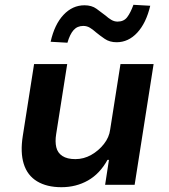

<svg xmlns="http://www.w3.org/2000/svg" viewBox="-20 -770 706 800"><path d="M236 10Q175 10 134.5 -14.5Q94 -39 79 -87Q64 -135 75 -204L122 -503H260L214 -211Q209 -180 214.5 -156.5Q220 -133 240 -120Q260 -107 294 -107Q329 -107 360 -124.5Q391 -142 413 -170Q435 -198 439 -230L482 -503H620L541 0H418L434 -104H428Q396 -46 346.5 -18Q297 10 236 10ZM261 -592 191 -596Q207 -668 244.5 -708Q282 -748 332 -748Q362 -748 382 -733.5Q402 -719 420 -705Q431 -695 443.5 -687.5Q456 -680 470 -680Q496 -680 510 -698.5Q524 -717 536 -750L606 -746Q589 -674 552 -634Q515 -594 466 -594Q437 -594 416.5 -608Q396 -622 379 -636Q367 -647 354.5 -654.5Q342 -662 327 -662Q302 -662 286.5 -644.5Q271 -627 261 -592Z"/></svg>

Font: Nunito Sans 6pt
Style: Bold Italic
Weight: 700
Italic angle: -9°
Version: Version 3.101;gftools[0.9.27]